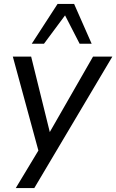

<svg xmlns="http://www.w3.org/2000/svg" viewBox="-20 -774 590 974"><path d="M60 180 186 -29 180 9 45 -487H138L241 -70H213L452 -487H550L154 180ZM141 -552 272 -754H356L445 -552H384L310 -696L203 -552Z"/></svg>

Font: Nunito Sans 12pt ExtraLight 12pt Medium
Style: Italic
Weight: 500
Italic angle: -9°
Version: Version 3.101;gftools[0.9.27]